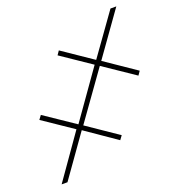

<svg xmlns="http://www.w3.org/2000/svg" viewBox="-122 -751 771 847"><g transform="rotate(-20 263.5 -327.5)"><path d="M360.4 -433.6 202.1 -211.9 346.7 -113.3 333 -94.7 188.5 -194.3 50.8 0H23.4L168 -206.1L28.3 -300.8L42 -319.3L183.6 -223.6L340.8 -446.3L201.2 -541L213.9 -559.6L354.5 -463.9L491.2 -655.3H518.6L374 -452.1L518.6 -353.5L505.9 -335Z"/></g></svg>

Font: Inter Display Thin
Style: Italic
Weight: 100
Italic angle: -9.39999°
Designer: Rasmus Andersson
Foundry: rsms
Version: Version 4.000;git-a52131595